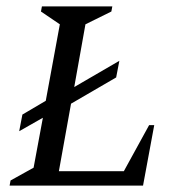

<svg xmlns="http://www.w3.org/2000/svg" viewBox="-20 -580 579 600"><path d="M10 0 13 -16 85 -56 114 -212 40 -170 50 -222 123 -265 167 -504 108 -544 111 -560H331L328 -544L247 -504L212 -308L353 -390L343 -338L202 -256L164 -45H367L446 -189H462L427 0Z"/></svg>

Font: Spectral SC
Style: Italic
Weight: 400
Italic angle: -10°
Designer: Jean-Baptiste Levee
Foundry: Production Type
Version: Version 2.001